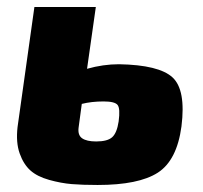

<svg xmlns="http://www.w3.org/2000/svg" viewBox="-20 -517 578 547"><path d="M253 -497 228 -321Q274 -334 319 -334Q433 -332 471.5 -296.5Q510 -261 497 -157Q484 -60 429.5 -25Q375 10 258 10Q215 10 184.5 7.5Q154 5 120 -4.5Q86 -14 66.5 -31.5Q47 -49 36 -80Q25 -111 30 -155L78 -497ZM213 -221 204 -154Q201 -132 214 -123Q227 -114 254 -114Q286 -114 299.5 -126Q313 -138 318 -171Q323 -208 315 -218Q307 -228 275 -228Q241 -228 213 -221Z"/></svg>

Font: Ezarion Extra Bold
Style: Italic
Weight: 800
Italic angle: -8°
Designer: Natanael Gama
Version: Version 1.001;PS 001.001;hotconv 1.0.70;makeotf.lib2.5.58329